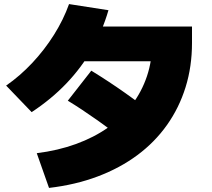

<svg xmlns="http://www.w3.org/2000/svg" viewBox="-20 -850 1040 940"><path d="M160 -100Q264 -113 352 -145Q440 -177 509 -225.5Q578 -274 626 -337.5Q674 -401 699.5 -477Q725 -553 725 -640L805 -550H330V-720H920V-640Q920 -524 888.5 -423Q857 -322 797.5 -238Q738 -154 652.5 -90.5Q567 -27 458 14Q349 55 220 70ZM10 -431Q78 -478 138 -542Q198 -606 244.5 -680Q291 -754 318 -830L511 -800Q481 -697 429.5 -607.5Q378 -518 305 -441.5Q232 -365 135 -301ZM635 -129Q538 -204 458 -260.5Q378 -317 312 -357L427 -504Q512 -452 594 -394Q676 -336 749 -276Z"/></svg>

Font: M PLUS 1 Thin Black
Style: Regular
Weight: 900
Version: Version 1.001